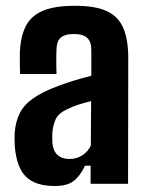

<svg xmlns="http://www.w3.org/2000/svg" viewBox="-20 -629 506 657"><path d="M167.5 7.5Q101.6 7.5 69.2 -24Q36.7 -55.4 30.5 -129.1Q30 -138.9 29.8 -151.8Q29.7 -164.8 30.2 -174.2Q33.3 -213.6 48 -242.3Q62.6 -271 94.4 -293.1Q126.3 -315.2 179.9 -335.2Q208 -345.6 234.3 -353.6Q260.6 -361.5 292.5 -369.9V-457.5Q292.5 -486.3 278.3 -499.5Q264.1 -512.6 231.9 -512.6Q203.9 -512.6 189.5 -501.5Q175 -490.3 173.5 -464Q172.8 -455.3 172.6 -436.5Q172.3 -417.6 172.7 -399.2Q173 -380.8 173.5 -375.8H48.9Q48.4 -386 47.9 -407.4Q47.4 -428.8 47.9 -449.2Q50.3 -504.6 68.5 -540Q86.8 -575.4 127.2 -592.3Q167.6 -609.2 236.3 -609.2Q306.5 -609.2 346 -590.8Q385.4 -572.3 402.2 -532.5Q418.9 -492.7 418.9 -429.1L418.2 0H290V-62.2H271Q254.3 -26.9 232.1 -9.7Q209.9 7.5 167.5 7.5ZM217.9 -85Q241.8 -85 261.3 -97.3Q280.8 -109.6 290.8 -130.8L291.8 -283Q272.3 -278.3 251.4 -271.9Q230.6 -265.5 211.2 -255.8Q179.7 -241.6 170.3 -220.4Q161 -199.1 159.1 -174.2Q158.8 -161.4 158.8 -155.2Q158.9 -148.9 159.4 -138.3Q161.9 -112.8 176.7 -98.9Q191.6 -85 217.9 -85Z"/></svg>

Font: Big Shoulders Thin
Style: Regular
Weight: 100
Version: Version 2.002